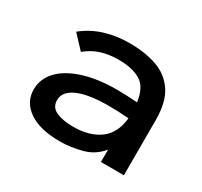

<svg xmlns="http://www.w3.org/2000/svg" viewBox="-108 -618 816 774"><g transform="rotate(30 300.0 -231.0)"><path d="M247 11Q153 11 102 -24.5Q51 -60 51 -118Q51 -168 86.5 -205.5Q122 -243 188 -264Q254 -285 344 -285Q363 -285 388 -284Q413 -283 438 -281Q429 -347 391 -370Q353 -393 288 -393Q246 -393 209.5 -382Q173 -371 140 -344L83 -405Q126 -440 179.5 -456.5Q233 -473 293 -473Q365 -473 420 -454Q475 -435 507 -388Q539 -341 539 -256V0H432V-58Q400 -17 348 -3Q296 11 247 11ZM154 -128Q154 -94 185.5 -80.5Q217 -67 263 -67Q339 -67 386 -101.5Q433 -136 440 -208Q390 -212 347 -212Q253 -212 203.5 -190Q154 -168 154 -128Z"/></g></svg>

Font: Inconsolata Expanded SemiBold
Style: Regular
Weight: 600
Width: 7
Monospace: yes
Designer: Raph Levien, Cyreal, Brenton Simpson
Foundry: Raph Levien, Cyreal, Google
Version: Version 3.001; ttfautohint (v1.8.2.53-6de2)